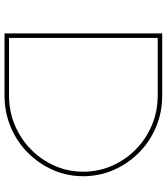

<svg xmlns="http://www.w3.org/2000/svg" viewBox="36 -775 739 851"><g transform="rotate(90 405.5 -349.5)"><path d="M403 -699Q477 -699 542 -672Q607 -645 656 -596.5Q705 -548 733 -484.5Q761 -421 761 -349Q761 -277 733 -214Q705 -151 656 -102.5Q607 -54 542 -27Q477 0 403 0H128V-699ZM403 -20Q473 -20 534 -45.5Q595 -71 641.5 -116.5Q688 -162 714.5 -221.5Q741 -281 741 -349Q741 -417 714.5 -477Q688 -537 641.5 -582.5Q595 -628 534 -653.5Q473 -679 403 -679H148V-20Z"/></g></svg>

Font: Alexandria Thin
Style: Regular
Weight: 250
Designer: Mohamed Gaber
Foundry: Kief Type Foundry
Version: Version 5.100